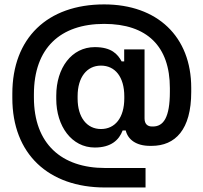

<svg xmlns="http://www.w3.org/2000/svg" viewBox="-20 -735 924 872"><path d="M537 -142.5H551C561 -101 598.5 -72.5 661.5 -72.5H668.5C776 -72.5 848.5 -146 848.5 -317.5V-336C848.5 -569 694.5 -715 453 -715C195.5 -715 36 -562.5 36 -309.5V-289.5C36 -36 200 116.5 457 116.5H641V28H458C259 28 134 -82 134 -292.5V-306.5C134 -517 254 -626.5 453 -626.5C648 -626.5 751.5 -524.5 751.5 -335V-318C751.5 -201.5 722.5 -160.5 674.5 -160.5H670.5C650 -160.5 636.5 -172 636.5 -197V-510.5H544V-456H532.5C514.5 -489 486.5 -521 410.5 -521C305.5 -521 235.5 -426.5 235.5 -300.5V-285.5C235.5 -162 305.5 -65 410.5 -65C485.5 -65 521 -100 537 -142.5ZM438.5 -149C374.5 -149 332.5 -202 332.5 -287.5V-298.5C332.5 -384 374.5 -437 438.5 -437C502.5 -437 544.5 -386 544.5 -297.5V-288.5C544.5 -200 502.5 -149 438.5 -149Z"/></svg>

Font: MCL Standard Medium
Style: Regular
Weight: 500
Designer: Květoslav Bartoš
Foundry: Florian Karsten
Version: Version 1.001;Glyphs 3.2.3 (3260)